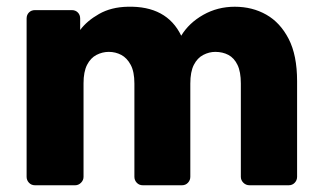

<svg xmlns="http://www.w3.org/2000/svg" viewBox="-20 -550 956 570"><path d="M84 0Q73 0 66 -7.5Q59 -15 59 -25V-495Q59 -506 66 -513Q73 -520 84 -520H193Q204 -520 211 -513Q218 -506 218 -495V-461Q238 -488 274 -508.5Q310 -529 359 -530Q475 -533 518 -444Q541 -482 583.5 -506Q626 -530 677 -530Q729 -530 770.5 -506.5Q812 -483 837 -434.5Q862 -386 862 -309V-25Q862 -15 855 -7.5Q848 0 837 0H721Q710 0 702.5 -7.5Q695 -15 695 -25V-302Q695 -337 685 -357.5Q675 -378 658 -387Q641 -396 619 -396Q601 -396 583.5 -387Q566 -378 555.5 -357.5Q545 -337 545 -302V-25Q545 -15 538 -7.5Q531 0 520 0H404Q393 0 386 -7.5Q379 -15 379 -25V-302Q379 -337 368 -357.5Q357 -378 340 -387Q323 -396 303 -396Q284 -396 266.5 -387Q249 -378 238.5 -357.5Q228 -337 228 -303V-25Q228 -15 220.5 -7.5Q213 0 203 0Z"/></svg>

Font: Rubik
Style: Bold
Weight: 700
Designer: Hubert and Fischer
Foundry: Hubert and Fischer
Version: Version 2.300;gftools[0.9.30]